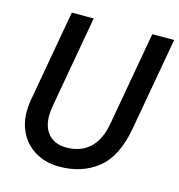

<svg xmlns="http://www.w3.org/2000/svg" viewBox="-106 -794 840 899"><g transform="rotate(15 314.0 -344.0)"><path d="M261 12Q191 12 138.5 -21.5Q86 -55 62.5 -115Q39 -175 53 -256L132 -700H238L158 -250Q145 -170 176 -126.5Q207 -83 271 -83Q339 -83 383.5 -124Q428 -165 442 -250L522 -700H628L548 -251Q523 -109 447 -48.5Q371 12 261 12Z"/></g></svg>

Font: DM Mono Medium
Style: Italic
Weight: 500
Italic angle: -10°
Designer: Colophon Foundry
Foundry: Colophon Foundry
Version: Version 1.000; ttfautohint (v1.8.2.53-6de2)